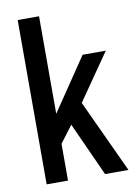

<svg xmlns="http://www.w3.org/2000/svg" viewBox="-83 -777 588 832"><g transform="rotate(-10 211.5 -361.5)"><path d="M54 0V-723H148V-294L305 -526H407L265 -321L414 0H311L204 -236L148 -162V0Z"/></g></svg>

Font: Archivo Condensed Medium
Style: Regular
Weight: 500
Width: 3
Designer: Hector Gatti
Foundry: Omnibus-Type
Version: Version 2.001